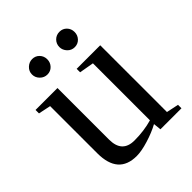

<svg xmlns="http://www.w3.org/2000/svg" viewBox="-182 -743 864 864"><g transform="rotate(-45 250.0 -311.0)"><path d="M152.8 -130.9Q152.8 -46.9 231 -46.9Q291.5 -46.9 344.2 -62V-424.8L274.9 -437V-459H424.8V-34.2L482.9 -22V0H349.1L345.2 -37.1Q310.5 -18.1 265.1 -4.2Q219.7 9.8 189 9.8Q71.8 9.8 71.8 -125V-424.8L13.2 -437V-459H152.8ZM385.7 -583Q385.7 -562.5 372.1 -548.1Q358.4 -533.7 337.9 -533.7Q317.4 -533.7 303.2 -548.8Q289.1 -564 289.1 -583Q289.1 -603.5 303.2 -617.7Q317.4 -631.8 337.9 -631.8Q358.4 -631.8 372.1 -617.7Q385.7 -603.5 385.7 -583ZM211.9 -583Q211.9 -562.5 198.2 -548.1Q184.6 -533.7 164.1 -533.7Q144 -533.7 129.4 -548.3Q114.7 -563 114.7 -583Q114.7 -603.5 129.9 -617.7Q145 -631.8 164.1 -631.8Q184.6 -631.8 198.2 -617.7Q211.9 -603.5 211.9 -583Z"/></g></svg>

Font: Liberation Serif
Style: Regular
Weight: 400
Designer: Steve Matteson
Foundry: Ascender Corporation
Version: Version 2.1.5